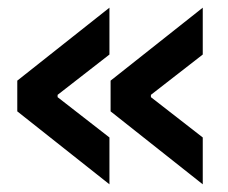

<svg xmlns="http://www.w3.org/2000/svg" viewBox="-20 -519 593 500"><path d="M25 -229V-309L265 -499V-377L130 -272V-266L265 -161V-39ZM268 -229V-309L508 -499V-377L373 -272V-266L508 -161V-39Z"/></svg>

Font: Chakra Petch SemiBold
Style: Regular
Weight: 600
Designer: Katatrad Aksorn Co.,Ltd.
Foundry: Cadson Demak Co.,Ltd.
Version: Version 1.000; ttfautohint (v1.6)